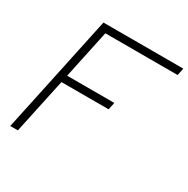

<svg xmlns="http://www.w3.org/2000/svg" viewBox="-159 -843 969 987"><g transform="rotate(30 326.0 -350.0)"><path d="M29 0 178 -700H652L643 -657H214L153 -370H433L424 -327H144L74 0Z"/></g></svg>

Font: Red Hat Display
Style: Italic
Weight: 300
Italic angle: -12°
Designer: Pentagram, MCKL
Foundry: Pentagram, MCKL
Version: Version 1.023